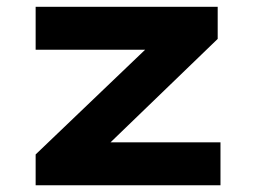

<svg xmlns="http://www.w3.org/2000/svg" viewBox="-20 -551 766 571"><path d="M86 0V-91.7L464.5 -453.7L476.5 -403H86V-530.7H627.4V-435.3L263.4 -84L248.4 -127.8H635.7V0Z"/></svg>

Font: Lexend Peta
Style: Regular
Weight: 400
Designer: Bonnie Shaver-Troup, Thomas Jockin
Foundry: Lexend
Version: Version 1.007